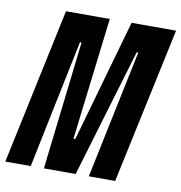

<svg xmlns="http://www.w3.org/2000/svg" viewBox="-92 -761 787 833"><g transform="rotate(10 301.5 -344.0)"><path d="M-14 0 132 -688H325L260 -149H268L421 -688H617L470 0H354L472 -566H465L296 0H156L222 -566H215L98 0Z"/></g></svg>

Font: Saira Ultra Condensed ExtraBold
Style: Italic
Weight: 800
Width: 1
Italic angle: -12°
Designer: Hector Gatti with collaboration of the Omnibus-Type team
Foundry: Omnibus-Type
Version: Version 1.001; ttfautohint (v1.8)